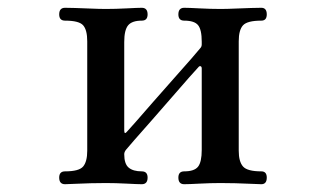

<svg xmlns="http://www.w3.org/2000/svg" viewBox="-20 -473 835 493"><path d="M147 0Q132 0 132 -17Q132 -33 147 -33Q183 -33 193.5 -45.5Q204 -58 204 -86V-367Q204 -396 193.5 -408Q183 -420 147 -420Q132 -420 132 -436Q132 -453 147 -453Q154 -453 172.5 -452.5Q191 -452 213 -451Q235 -450 252 -450Q277 -450 305.5 -451.5Q334 -453 344 -453Q359 -453 359 -436Q359 -420 344 -420Q319 -420 309 -408Q299 -396 299 -365V-138Q299 -126 307 -136Q310 -139 328.5 -160Q347 -181 373 -211Q399 -241 425.5 -270.5Q452 -300 471 -322Q490 -344 494 -349Q498 -353 498 -359V-366Q498 -397 488.5 -408.5Q479 -420 453 -420Q438 -420 438 -436Q438 -453 453 -453Q464 -453 492.5 -451.5Q521 -450 546 -450Q563 -450 584.5 -451Q606 -452 625 -452.5Q644 -453 651 -453Q665 -453 665 -436Q665 -420 651 -420Q615 -420 604 -408Q593 -396 593 -367V-86Q593 -58 604 -45.5Q615 -33 651 -33Q665 -33 665 -17Q665 0 651 0Q644 0 625 -1Q606 -2 584.5 -2.5Q563 -3 546 -3Q521 -3 492.5 -1.5Q464 0 453 0Q438 0 438 -17Q438 -33 453 -33Q479 -33 488.5 -45Q498 -57 498 -88V-297Q498 -302 495 -303Q492 -304 489 -300Q485 -296 466 -274.5Q447 -253 421.5 -223.5Q396 -194 370 -164.5Q344 -135 325.5 -114Q307 -93 304 -89Q299 -83 299 -77Q299 -52 310.5 -42.5Q322 -33 344 -33Q359 -33 359 -17Q359 0 344 0Q334 0 305.5 -1.5Q277 -3 252 -3Q235 -3 213 -2.5Q191 -2 172.5 -1Q154 0 147 0Z"/></svg>

Font: Zen Old Mincho SemiBold
Style: Regular
Weight: 600
Version: Version 1.500